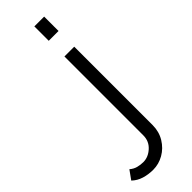

<svg xmlns="http://www.w3.org/2000/svg" viewBox="-417 -746 943 943"><g transform="rotate(-45 54.0 -274.5)"><path d="M82 -630V-730H150V-630ZM-3 181Q-36 181 -65.5 172Q-95 163 -117 142L-84 96Q-68 110 -49 115Q-30 120 -11 120Q24 120 53 93.5Q82 67 82 27V-521H150V23Q150 69 128 105Q106 141 71 161Q36 181 -3 181Z"/></g></svg>

Font: Raleway
Style: Regular
Weight: 400
Designer: Matt McInerney, Pablo Impallari, Rodrigo Fuenzalida
Foundry: Matt McInerney, Pablo Impallari, Rodrigo Fuenzalida
Version: Version 4.101;RELEASE